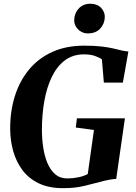

<svg xmlns="http://www.w3.org/2000/svg" viewBox="-20 -996 728 1026"><path d="M316.5 9.5Q240 9.5 186.2 -16.8Q132.5 -43 99.5 -87.5Q66.5 -132 50.8 -187.8Q35 -243.5 34.5 -303Q33.5 -399.5 59 -481.2Q84.5 -563 135 -624Q185.5 -685 259.5 -718.5Q333.5 -752 430 -752Q486 -752 523 -747.5Q560 -743 585.5 -737Q611 -731 631.5 -726Q640 -724.5 648.5 -723Q657 -721.5 666 -720.5L636.5 -554.5H535L524.5 -679Q510.5 -689 486.8 -697.2Q463 -705.5 428.5 -705.5Q369 -705.5 326.2 -673Q283.5 -640.5 256.5 -584.2Q229.5 -528 216.8 -455.5Q204 -383 204 -302.5Q204 -255.5 210.8 -209.2Q217.5 -163 233.2 -125.2Q249 -87.5 274.8 -65Q300.5 -42.5 338.5 -42.5Q369.5 -42.5 398.5 -48.5Q427.5 -54.5 449 -66L482 -301.5L385 -314.5L391 -363.5H647.5L601 -40Q584.5 -39.5 562.2 -35.2Q540 -31 519 -25Q478.5 -14.5 430 -2.5Q381.5 9.5 316.5 9.5ZM449 -817.5Q428.5 -817.5 411.8 -827.8Q395 -838 385.5 -854.2Q376 -870.5 376.5 -889.5Q377.5 -925.5 401 -950.8Q424.5 -976 463 -976Q499 -976 519.8 -954.5Q540.5 -933 540 -905.5Q539.5 -870 516 -843.8Q492.5 -817.5 449 -817.5Z"/></svg>

Font: Merriweather 72pt ExtraBold
Style: Italic
Weight: 800
Italic angle: -7.8°
Version: Version 2.101